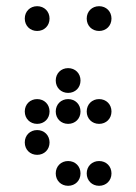

<svg xmlns="http://www.w3.org/2000/svg" viewBox="-20 -610 440 620"><path d="M100 -510C123 -510 140 -527 140 -550C140 -573 123 -590 100 -590C77 -590 60 -573 60 -550C60 -527 77 -510 100 -510ZM300 -510C323 -510 340 -527 340 -550C340 -573 323 -590 300 -590C277 -590 260 -573 260 -550C260 -527 277 -510 300 -510ZM200 -310C223 -310 240 -327 240 -350C240 -373 223 -390 200 -390C177 -390 160 -373 160 -350C160 -327 177 -310 200 -310ZM100 -210C123 -210 140 -227 140 -250C140 -273 123 -290 100 -290C77 -290 60 -273 60 -250C60 -227 77 -210 100 -210ZM200 -210C223 -210 240 -227 240 -250C240 -273 223 -290 200 -290C177 -290 160 -273 160 -250C160 -227 177 -210 200 -210ZM300 -210C323 -210 340 -227 340 -250C340 -273 323 -290 300 -290C277 -290 260 -273 260 -250C260 -227 277 -210 300 -210ZM100 -110C123 -110 140 -127 140 -150C140 -173 123 -190 100 -190C77 -190 60 -173 60 -150C60 -127 77 -110 100 -110ZM200 -10C223 -10 240 -27 240 -50C240 -73 223 -90 200 -90C177 -90 160 -73 160 -50C160 -27 177 -10 200 -10ZM300 -10C323 -10 340 -27 340 -50C340 -73 323 -90 300 -90C277 -90 260 -73 260 -50C260 -27 277 -10 300 -10Z"/></svg>

Font: TINY 5x3 80
Style: Regular
Weight: 200
Designer: Jack Halten Fahnestock
Foundry: Velvetyne Type Foundry
Version: Version 1.002;hotconv 1.0.109;makeotfexe 2.5.65596